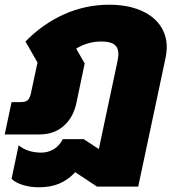

<svg xmlns="http://www.w3.org/2000/svg" viewBox="-50 -570 743 814"><path d="M-1 188 29 46Q67 77 125 77Q154 77 178 62.5Q202 48 216 20H305L369 62L448 -310Q452 -332 452 -341Q452 -368 435 -381Q418 -394 379 -394Q322 -394 273 -364L309 -301L274 -134Q261 -72 220 -36Q179 0 117 0H-30L-1 -137H37Q58 -137 67 -145Q76 -153 81 -174L109 -305L58 -394Q130 -468 221 -509Q312 -550 413 -550Q487 -550 542.5 -527.5Q598 -505 627.5 -464Q657 -423 657 -369Q657 -350 652 -325L536 221H361L269 160Q238 193 201 208.5Q164 224 115 224Q79 224 47.5 214.5Q16 205 -1 188Z"/></svg>

Font: Prompt ExtraBold
Style: Italic
Weight: 800
Italic angle: -12°
Designer: Katatrad Team
Foundry: CadsonDemak
Version: Version 1.001